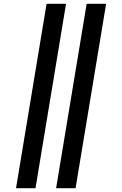

<svg xmlns="http://www.w3.org/2000/svg" viewBox="-20 -843 640 1006"><path d="M274 143 434 -823H536L376 143ZM64 143 224 -823H326L166 143Z"/></svg>

Font: Iosevka Etoile
Style: Bold Italic
Weight: 700
Italic angle: -9°
Designer: Belleve Invis
Foundry: Belleve Invis
Version: Version 28.1.0; ttfautohint (v1.8.4)